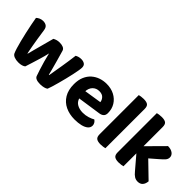

<svg xmlns="http://www.w3.org/2000/svg" viewBox="45 -1343 2040 2040"><g transform="rotate(45 1065.0 -322.5)"><path d="M391.8 -290Q380.7 -240 364.7 -186.8Q348.8 -133.7 334.4 -87.8Q319.9 -42 310.8 -14.1Q299 -3.8 277.9 2.6Q256.9 9 227.8 9Q193.5 9 167.1 -1Q140.7 -11.1 131.9 -29.9Q122.6 -49.9 111.3 -86.8Q99.9 -123.6 87.9 -171.5Q76 -219.4 64.2 -271.1Q52.5 -322.8 42.9 -371.5Q33.3 -420.1 26.8 -458.8Q39.2 -471.2 59.5 -480.6Q79.9 -490 104.8 -490Q136 -490 155.3 -475.7Q174.7 -461.4 179.5 -427Q189.2 -359.2 197.3 -308.4Q205.4 -257.7 211.8 -222.1Q218.2 -186.4 222.7 -163.5Q227.1 -140.6 229.8 -128.2H233.8Q239.5 -150.7 252 -198.4Q264.4 -246 281.4 -307.7Q298.5 -369.3 314.9 -432.2Q332 -441.8 349.8 -446.9Q367.7 -452.1 392.1 -452.1Q423 -452.1 444.9 -442.2Q466.8 -432.2 473 -411.6Q491 -351 506.6 -294Q522.3 -237 534.1 -193.5Q546 -150 550.7 -128H555.7Q569.6 -207.9 584 -295.8Q598.5 -383.8 609.4 -471.9Q640.1 -490 676.8 -490Q707.5 -490 727.4 -476.7Q747.3 -463.4 747.3 -431.2Q747.3 -416.4 741.9 -385Q736.6 -353.6 727.8 -313.1Q719.1 -272.6 707.9 -227.8Q696.7 -183 685.3 -141.1Q674 -99.3 663.8 -65.9Q653.6 -32.6 646.1 -14.1Q635 -4 609.8 2.5Q584.6 9 556 9Q482.3 9 469.2 -27.4Q459.8 -54.3 445.6 -97.2Q431.4 -140 417.3 -190.8Q403.2 -241.5 391.8 -290Z M900.8 -170.1 895.3 -270.4 1143.3 -309.1Q1140.8 -337.5 1119 -361.2Q1097.2 -384.9 1053.9 -384.9Q1008.6 -384.9 978.7 -354.5Q948.9 -324 947.4 -267.6L951.9 -198.5Q961.2 -144.4 999.1 -120.7Q1037 -97.1 1089.4 -97.1Q1131.4 -97.1 1168.4 -108.8Q1205.5 -120.5 1227.8 -134.2Q1242.6 -125 1252.5 -109Q1262.4 -93 1262.4 -75Q1262.4 -45.3 1238.6 -25Q1214.8 -4.7 1173.6 5.3Q1132.4 15.3 1079.3 15.3Q1001.6 15.3 940.5 -13.9Q879.4 -43 844.4 -101.2Q809.3 -159.3 809.3 -246.2Q809.3 -310 829.6 -357.2Q849.9 -404.3 884.4 -434.6Q918.8 -464.8 962.5 -479.8Q1006.1 -494.8 1053.4 -494.8Q1122 -494.8 1173.4 -467.6Q1224.8 -440.5 1254 -393.2Q1283.2 -346 1283.2 -284.4Q1283.2 -253.3 1266.3 -237.4Q1249.5 -221.4 1219.3 -217.1Z M1379.2 -264 1527.6 -261.1V-1.2Q1518.1 1.5 1500.1 4.4Q1482.1 7.3 1461 7.3Q1418.7 7.3 1399 -7.7Q1379.2 -22.6 1379.2 -62.2ZM1527.6 -184.4 1379.2 -187V-651Q1388.8 -653.8 1406.9 -656.7Q1425 -659.6 1445.9 -659.6Q1489.2 -659.6 1508.4 -645Q1527.6 -630.4 1527.6 -590.1Z M1862.7 -192 1756.5 -259.9 1982.2 -487.7Q2027.5 -487.5 2054.7 -467.5Q2081.8 -447.5 2081.8 -416.8Q2081.8 -390.6 2063.8 -370.5Q2045.8 -350.4 2008.6 -318.4ZM1762.1 -238.5 1879.6 -291.3 2101 -77Q2097.4 -36.7 2077.2 -14.2Q2057 8.3 2019.7 8.3Q1992.6 8.3 1970.2 -5.4Q1947.8 -19.1 1922.6 -50.4ZM1650.5 -265 1798.9 -262.1V-1.2Q1789.4 1.5 1771.4 4.4Q1753.4 7.3 1732.3 7.3Q1690 7.3 1670.3 -7.7Q1650.5 -22.6 1650.5 -62.2ZM1798.9 -185.1 1650.5 -188V-651Q1660.1 -653.8 1678.2 -656.7Q1696.3 -659.6 1717.4 -659.6Q1760.4 -659.6 1779.7 -645Q1798.9 -630.4 1798.9 -590.1Z"/></g></svg>

Font: Baloo Paaji 2
Style: Regular
Weight: 400
Designer: Shuchita Grover, Noopur Datye and Ek Type
Foundry: Ek Type
Version: Version 1.700